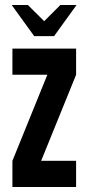

<svg xmlns="http://www.w3.org/2000/svg" viewBox="-20 -750 355 770"><path d="M196.8 -605H117.2L26.9 -730H91.8L157.2 -665L222.2 -730H287.1ZM285.2 -555.2V-450.2L145 -105H285.2V0H29.8V-105L169.9 -450.2H29.8V-555.2Z"/></svg>

Font: Horta
Style: Regular
Weight: 600
Width: 3
Version: Version 0.11